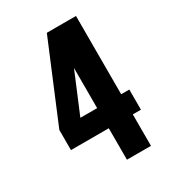

<svg xmlns="http://www.w3.org/2000/svg" viewBox="-178 -838 855 941"><g transform="rotate(-30 250.0 -367.5)"><path d="M262 0V-178H48V-292L233 -735H398V-292H444V-178H398V0ZM167 -292H262V-519Z"/></g></svg>

Font: Iosevka SS18 Heavy
Style: Regular
Weight: 900
Monospace: yes
Designer: Belleve Invis
Foundry: Belleve Invis
Version: Version 25.1.1; ttfautohint (v1.8.4)